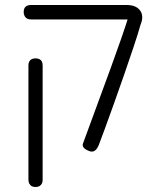

<svg xmlns="http://www.w3.org/2000/svg" viewBox="-20 -600 639 770"><path d="M341 7Q324 1 316.5 -7Q309 -15 313 -25Q324 -55 342 -104Q360 -153 381.5 -211.5Q403 -270 425 -330Q447 -390 465.5 -443.5Q484 -497 496 -535L544 -502Q533 -463 515 -409.5Q497 -356 477 -298Q457 -240 437 -184.5Q417 -129 401 -85Q385 -41 376 -18Q372 -8 366.5 -1.5Q361 5 355 7Q349 9 341 7ZM122 150Q113 150 107 146.5Q101 143 97.5 136.5Q94 130 94 121V-338Q94 -347 97.5 -353.5Q101 -360 107.5 -363Q114 -366 123 -366Q132 -366 138.5 -362.5Q145 -359 148 -353Q151 -347 151 -337V122Q151 131 147.5 137Q144 143 138 146.5Q132 150 122 150ZM544 -502 505 -522H390H105Q95 -522 88.5 -525.5Q82 -529 78.5 -536Q75 -543 75 -552Q75 -562 78.5 -568Q82 -574 88.5 -577Q95 -580 104 -580H488Q515 -580 530.5 -569Q546 -558 549.5 -540.5Q553 -523 544 -502Z"/></svg>

Font: Fredoka Light
Style: Regular
Weight: 300
Designer: Ben Nathan
Foundry: Milena B. Brandão, Ben Nathan
Version: Version 2.001